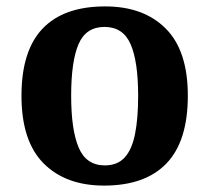

<svg xmlns="http://www.w3.org/2000/svg" viewBox="-20 -569 653 599"><path d="M304.6 10Q185 10 116 -59.3Q47 -128.7 47 -270.3Q47 -411 113.1 -480Q179.2 -549 308 -549Q428 -549 497 -480Q566 -411 566 -270.3Q566 -128.7 499.5 -59.3Q433 10 304.6 10ZM307.2 -53Q346 -53 368.7 -77.4Q391.3 -101.7 401.2 -150.5Q411 -199.2 411 -270Q411 -377 387.5 -431Q364 -485 306 -485Q248 -485 225 -431.2Q202 -377.5 202 -270Q202 -164 225.5 -108.5Q249 -53 307.2 -53Z"/></svg>

Font: Noto Serif Thai
Style: Regular
Weight: 400
Designer: Monotype Design Team
Foundry: Monotype Imaging Inc.
Version: Version 2.001